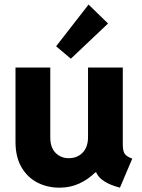

<svg xmlns="http://www.w3.org/2000/svg" viewBox="-20 -825 630 852"><path d="M244.1 7.8Q189.9 7.8 145.5 -15.1Q101.1 -38.1 75 -83.5Q48.8 -128.9 48.8 -195.3V-525.4H203.1V-215.8Q203.1 -169.9 226.8 -146.5Q250.5 -123 284.7 -123Q322.8 -123 346.7 -147.7Q370.6 -172.4 370.6 -215.8V-525.4H524.9V-184.1Q524.9 -155.8 533 -143.1Q541 -130.4 566.9 -121.1L512.2 7.8Q426.3 -14.6 406.7 -60.1H402.8Q372.1 -29.3 332 -10.7Q292 7.8 244.1 7.8ZM294.4 -564.5 229 -619.6 373 -804.7 459.5 -720.7Z"/></svg>

Font: Reddit Sans ExtraBold
Style: Regular
Weight: 800
Designer: Stephen Hutchings
Foundry: Reddit
Version: Version 1.014; ttfautohint (v1.8.4.7-5d5b)